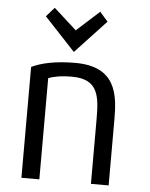

<svg xmlns="http://www.w3.org/2000/svg" viewBox="-55 -828 682 875"><g transform="rotate(5 286.0 -390.5)"><path d="M160 -783 123 -741 264 -590 405 -741 368 -783 264 -689ZM475 2V-300C475 -413 463 -541 275 -541C184 -541 119 -526 76 -505V2H158V-461C179 -469 212 -477 266 -477C391 -477 394 -392 394 -286V2Z"/></g></svg>

Font: Repo
Style: Regular
Weight: 400
Designer: Stefan Peev
Foundry: Context Ltd
Version: Version 0.000